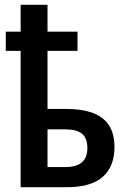

<svg xmlns="http://www.w3.org/2000/svg" viewBox="-20 -780 532 800"><path d="M178 -648H303V-568H178V-326H256Q358 -326 407.5 -287Q457 -248 457 -168Q457 -86 408 -43Q359 0 259 0H66V-568H4V-648H66V-760H178ZM178 -241V-84H253Q344 -84 344 -163Q344 -204 322 -222.5Q300 -241 252 -241Z"/></svg>

Font: Noto Sans Display Medium Narrow
Style: Regular
Weight: 500
Width: 4
Designer: Monotype Design team
Foundry: Monotype Imaging Inc.
Version: Version 1.000